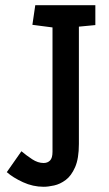

<svg xmlns="http://www.w3.org/2000/svg" viewBox="-20 -711 418 735"><path d="M147 4Q106 4 68 -13.5Q30 -31 6 -52L62 -132Q81 -116 103 -101.5Q125 -87 147 -87Q162 -87 171.5 -96.5Q181 -106 181 -130V-606L104 -616L115 -691H345V-615L282 -609V-160Q282 -104 267.5 -71Q253 -38 231.5 -22Q210 -6 187 -1Q164 4 147 4Z"/></svg>

Font: Kreon
Style: Regular
Weight: 400
Designer: Julia Petretta
Foundry: Julia Petretta and Eli Heuer
Version: Version 2.002